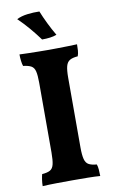

<svg xmlns="http://www.w3.org/2000/svg" viewBox="-97 -927 575 979"><g transform="rotate(-10 191.0 -437.0)"><path d="M116 -519Q116 -558 111 -578.5Q106 -599 91.5 -607Q77 -615 50 -618Q46 -629 44 -646Q42 -663 42 -679Q60 -678 86.5 -677.5Q113 -677 142 -676.5Q171 -676 194 -676Q217 -676 243 -676.5Q269 -677 294.5 -677.5Q320 -678 340 -679Q340 -662 339 -647Q338 -632 333 -618Q306 -616 291.5 -607.5Q277 -599 271.5 -578.5Q266 -558 266 -519V-158Q266 -119 271.5 -97.5Q277 -76 292 -68Q307 -60 333 -58Q337 -48 338.5 -31Q340 -14 340 3Q314 1 277 0.5Q240 0 199 0Q158 0 115.5 0.5Q73 1 42 3Q42 -13 44.5 -30Q47 -47 50 -58Q77 -60 91.5 -68Q106 -76 111 -97.5Q116 -119 116 -158ZM169 -734Q144 -768 118 -798.5Q92 -829 62 -858Q85 -870 117.5 -874Q150 -878 180 -877Q192 -847 209 -812Q226 -777 245 -745Q230 -739 210.5 -736.5Q191 -734 169 -734Z"/></g></svg>

Font: Vollkorn
Style: Bold
Weight: 700
Designer: Friedrich Althausen
Foundry: Friedrich Althausen
Version: Version 5.000